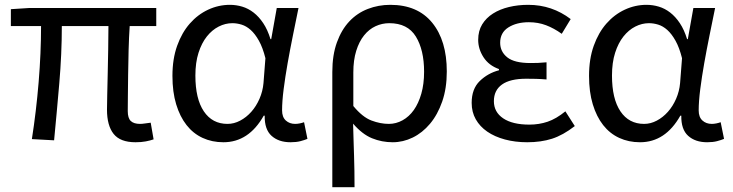

<svg xmlns="http://www.w3.org/2000/svg" viewBox="-20 -576 3034 795"><path d="M25 -538 103 -543H627V-468H517Q514 -422 512.5 -368.5Q511 -315 510.5 -265.5Q510 -216 509.5 -176Q509 -136 509 -116Q509 -87 521.5 -75Q534 -63 560 -63Q568 -63 578 -64.5Q588 -66 604 -68L616 1Q602 6 583.5 9.5Q565 13 541 13Q478 13 450.5 -21.5Q423 -56 423 -122Q423 -143 424 -183Q425 -223 426 -271.5Q427 -320 428 -371.5Q429 -423 429 -468H236Q236 -353 225.5 -231Q215 -109 204 5L112 0Q130 -115 140 -236Q150 -357 150 -468H25Z M905 13Q858 13 819 -5Q780 -23 752.5 -58Q725 -93 709.5 -144Q694 -195 694 -262Q694 -332 713.5 -386.5Q733 -441 766 -478.5Q799 -516 842 -536Q885 -556 932 -556Q958 -556 983 -548.5Q1008 -541 1030 -524Q1052 -507 1070 -480Q1088 -453 1100 -414H1103L1126 -543H1216Q1205 -489 1193 -430Q1181 -371 1171 -314.5Q1161 -258 1154.5 -207Q1148 -156 1148 -119Q1148 -91 1163.5 -77Q1179 -63 1202 -63Q1211 -63 1221 -65Q1231 -67 1239 -70L1253 -1Q1241 4 1224 8.5Q1207 13 1183 13Q1134 13 1104.5 -13.5Q1075 -40 1076 -97H1072Q1010 13 905 13ZM922 -63Q949 -63 974.5 -76.5Q1000 -90 1020.5 -113Q1041 -136 1054.5 -167Q1068 -198 1071 -232L1079 -335Q1068 -379 1052 -407.5Q1036 -436 1018 -452Q1000 -468 980.5 -474Q961 -480 942 -480Q913 -480 885.5 -466Q858 -452 836.5 -425Q815 -398 802 -357.5Q789 -317 789 -263Q789 -167 824 -115Q859 -63 922 -63Z M1356 -278Q1356 -348 1375 -400.5Q1394 -453 1426.5 -487.5Q1459 -522 1503 -539Q1547 -556 1596 -556Q1709 -556 1769.5 -482Q1830 -408 1830 -280Q1830 -210 1811 -155.5Q1792 -101 1760.5 -63.5Q1729 -26 1689 -6.5Q1649 13 1606 13Q1561 13 1520.5 -3.5Q1480 -20 1442 -64Q1443 -27 1444 5.5Q1445 38 1446 69Q1447 100 1447.5 131.5Q1448 163 1448 199H1356ZM1590 -63Q1620 -63 1647 -78Q1674 -93 1693.5 -120.5Q1713 -148 1724.5 -188Q1736 -228 1736 -279Q1736 -369 1702 -424.5Q1668 -480 1592 -480Q1562 -480 1535 -467.5Q1508 -455 1487.5 -429.5Q1467 -404 1455 -365.5Q1443 -327 1443 -276V-137Q1481 -91 1518 -77Q1555 -63 1590 -63Z M2163 13Q2113 13 2070.5 1.5Q2028 -10 1997.5 -31Q1967 -52 1950 -82Q1933 -112 1933 -150Q1933 -208 1966.5 -240.5Q2000 -273 2046 -285V-290Q2004 -305 1982 -339Q1960 -373 1960 -411Q1960 -448 1976.5 -475Q1993 -502 2021.5 -520Q2050 -538 2087.5 -547Q2125 -556 2167 -556Q2217 -556 2261 -541Q2305 -526 2343 -497L2306 -436Q2274 -459 2241 -471.5Q2208 -484 2170 -484Q2119 -484 2085 -462.5Q2051 -441 2051 -399Q2051 -362 2080.5 -338.5Q2110 -315 2176 -315Q2192 -315 2207.5 -315.5Q2223 -316 2243 -318V-247Q2219 -249 2199 -249.5Q2179 -250 2159 -250Q2092 -250 2058.5 -226Q2025 -202 2025 -157Q2025 -112 2063.5 -86Q2102 -60 2172 -60Q2212 -60 2247.5 -72Q2283 -84 2321 -115L2360 -54Q2311 -16 2265.5 -1.5Q2220 13 2163 13Z M2630 13Q2583 13 2544 -5Q2505 -23 2477.5 -58Q2450 -93 2434.5 -144Q2419 -195 2419 -262Q2419 -332 2438.5 -386.5Q2458 -441 2491 -478.5Q2524 -516 2567 -536Q2610 -556 2657 -556Q2683 -556 2708 -548.5Q2733 -541 2755 -524Q2777 -507 2795 -480Q2813 -453 2825 -414H2828L2851 -543H2941Q2930 -489 2918 -430Q2906 -371 2896 -314.5Q2886 -258 2879.5 -207Q2873 -156 2873 -119Q2873 -91 2888.5 -77Q2904 -63 2927 -63Q2936 -63 2946 -65Q2956 -67 2964 -70L2978 -1Q2966 4 2949 8.5Q2932 13 2908 13Q2859 13 2829.5 -13.5Q2800 -40 2801 -97H2797Q2735 13 2630 13ZM2647 -63Q2674 -63 2699.5 -76.5Q2725 -90 2745.5 -113Q2766 -136 2779.5 -167Q2793 -198 2796 -232L2804 -335Q2793 -379 2777 -407.5Q2761 -436 2743 -452Q2725 -468 2705.5 -474Q2686 -480 2667 -480Q2638 -480 2610.5 -466Q2583 -452 2561.5 -425Q2540 -398 2527 -357.5Q2514 -317 2514 -263Q2514 -167 2549 -115Q2584 -63 2647 -63Z"/></svg>

Font: Kinto Sans
Style: Regular
Weight: 400
Designer: Authors: Ryoko NISHIZUKA  (kana & ideographs); Paul D. Hunt (Latin, Greek & Cyrillic); Wenlong ZHANG  (bopomofo); Sandol
Foundry: Adobe Systems Incorporated, ookami Inc.
Version: Version 0.001